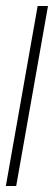

<svg xmlns="http://www.w3.org/2000/svg" viewBox="-56 -620 180 640"><path d="M-36.5 0H-2L104 -600H69.5Z"/></svg>

Font: Anybody UltraCondensed ExtraLight
Style: Italic
Weight: 250
Width: 1
Italic angle: -10°
Version: Version 1.113;gftools[0.9.25]